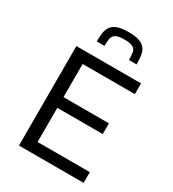

<svg xmlns="http://www.w3.org/2000/svg" viewBox="-216 -1034 1035 1150"><g transform="rotate(30 301.5 -458.5)"><path d="M99.8 0V-688H547V-613.8H185.8V-384.6H500V-310.4H185.8V-74.2H547V0ZM330.3 -917.3Q379.4 -917.3 407 -906.5Q434.5 -895.7 447.4 -876.5Q460.3 -857.2 463.7 -830.9Q467 -804.6 467 -773H414.2Q414.2 -803.4 410.8 -824.1Q407.3 -844.7 389.8 -855.3Q372.3 -865.9 330.3 -865.9Q288.8 -865.9 270.7 -855.3Q252.7 -844.7 248.7 -824.1Q244.8 -803.4 244.8 -773H191.5Q191.5 -804.6 195.1 -830.9Q198.7 -857.2 211.8 -876.5Q224.9 -895.7 253.1 -906.5Q281.2 -917.3 330.3 -917.3Z"/></g></svg>

Font: Saira Thin
Style: Regular
Weight: 100
Designer: Hector Gatti with collaboration of the Omnibus-Type team
Foundry: Omnibus-Type
Version: Version 1.101